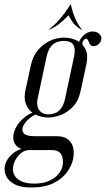

<svg xmlns="http://www.w3.org/2000/svg" viewBox="-100 -667 473 858"><path d="M13.8 -264.1 39.1 -380.4Q46.8 -415 68.5 -441.8Q90.2 -468.5 121.1 -483.6Q152 -498.8 186 -498.8Q218.4 -498.8 244.1 -485.6Q269.8 -472.4 282.2 -446.7Q294.6 -421 286.6 -382.6L261.1 -264.1Q251.4 -216.8 225.8 -189.9Q200.1 -163.1 169.8 -152.4Q139.4 -141.8 115.9 -141.8Q95.8 -141.8 74.8 -148.4Q53.9 -155 37.6 -169.6Q21.2 -184.2 13.9 -207.4Q6.6 -230.5 13.8 -264.1ZM108.6 -415.5 68 -225.6Q64.8 -211.1 66.4 -198.4Q68 -185.6 74.1 -176.2Q80.2 -166.9 90.6 -161.6Q101 -156.2 116.2 -156.2Q130.8 -156.2 142.6 -160.1Q154.4 -164 163.8 -172.2Q173.1 -180.5 179.9 -193.6Q186.8 -206.6 190.6 -225L230.6 -413Q236.6 -442.6 231.5 -458.1Q226.4 -473.6 213.8 -478.9Q201.2 -484.2 184.9 -484.2Q169.1 -484.2 153.8 -478.6Q138.4 -473 126.7 -458.1Q115 -443.2 108.6 -415.5ZM30.8 3.5Q-2.9 3.5 -20.3 -10.1Q-37.8 -23.6 -40.2 -44.9Q-42.8 -66.2 -32.4 -89.9Q-22 -113.6 -0.4 -134.2Q21.1 -154.9 52.6 -167L66.2 -159Q42.5 -148.4 24.8 -131.8Q7 -115.1 1.5 -98.1Q-4 -81 7.7 -69.7Q19.4 -58.4 54.5 -58.4H153.5Q186.2 -58.4 204.2 -43.7Q222.2 -29 227.2 -6.1Q232.1 16.9 226.8 43.4Q220.6 73.5 199.1 103Q177.5 132.5 138.4 151.7Q99.2 170.9 39.4 170.9Q-8.5 170.9 -36 155.8Q-63.5 140.6 -73.2 118Q-82.9 95.4 -77.9 72.9Q-71.2 42.4 -41.1 17.9Q-10.9 -6.6 35.2 -6.6L33.2 3.5Q5.4 3.5 -15.1 25.6Q-35.5 47.8 -40.8 74Q-45.4 94.8 -36.9 113.1Q-28.5 131.4 -6.1 142.4Q16.2 153.5 53.2 153.5Q90.2 153.5 117.1 142.1Q143.9 130.8 159.8 112.4Q175.6 94.1 179.6 73.6Q185.1 46.5 174.6 25Q164.1 3.5 129.5 3.5ZM274.5 -444 261.1 -433.4Q254.4 -448.9 252.8 -467.2Q251.1 -485.5 267.5 -502.6Q276.6 -514 289.6 -520.2Q302.5 -526.4 314.2 -526.4Q324.4 -526.4 333.4 -522.5Q342.5 -518.6 347.4 -511.1Q354.9 -500.9 352.5 -489.9Q350.1 -478.9 341.7 -470.8Q333.2 -462.6 324 -461.4Q316.9 -459.5 310.2 -462.1Q303.5 -464.6 300 -472Q297.1 -477.1 294.9 -483.8Q292.6 -490.5 288.4 -493.5Q284.1 -496.5 276.6 -489.8Q266.6 -481.5 268.6 -469.1Q270.5 -456.6 274.5 -444ZM122.6 -535 118.8 -535.4Q148 -558.6 168.4 -583.1Q188.9 -607.6 201 -625.8Q213.1 -643.9 214.8 -646.9H216.8L207 -600Q205.4 -598 194.2 -586.6Q183 -575.2 164.9 -560.8Q146.9 -546.4 122.6 -535ZM261.9 -535Q233.8 -552.2 220.4 -574.3Q207 -596.4 205 -600L214.8 -646.9H216.8Q217.4 -643.9 221.8 -625.8Q226.2 -607.6 236.8 -583.1Q247.4 -558.6 265.8 -535.4Z"/></svg>

Font: Emberly Black
Style: Italic
Weight: 900
Italic angle: -12°
Designer: Rajesh Rajput
Foundry: Rajesh Rajput
Version: Version 1.000